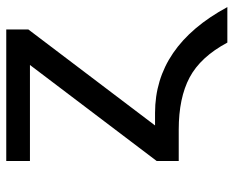

<svg xmlns="http://www.w3.org/2000/svg" viewBox="-84 -480 715 586"><g transform="rotate(-90 273.0 -186.5)"><path d="M221.7 -70.3Q425.8 -70.3 544.9 150.4H436.5Q392.6 68.4 330.1 35.2Q267.6 2 170.9 2H75.2V-65.4L368.2 -452.1H75.2V-524.4H476.6V-457L183.6 -70.3Z"/></g></svg>

Font: irohakakuC Regular
Style: Regular
Weight: 400
Designer: [Source Han Sans]
Ryoko NISHIZUKA Ë•øÂ°öÊ∂ºÂ≠ê (kana & ideographs); Paul D. Hunt (Latin, Greek & Cyrillic); Wenlong ZHAN
Version: Version 1.001.20160904